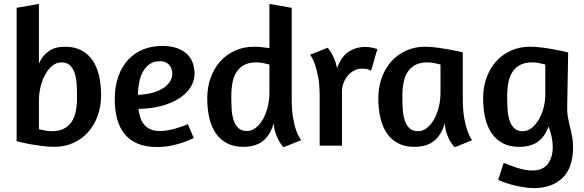

<svg xmlns="http://www.w3.org/2000/svg" viewBox="-20 -745 2987 982"><path d="M65 -705 179 -725V-420Q197 -461 229.5 -483.5Q262 -506 313 -506Q360 -506 394.5 -488.5Q429 -471 452 -438.5Q475 -406 486 -360Q497 -314 497 -258Q497 -201 479.5 -152.5Q462 -104 430.5 -69Q399 -34 355 -14Q311 6 258 6Q228 6 194 1.5Q160 -3 131 -8Q98 -14 65 -23ZM179 -229V-84Q188 -82 208 -78Q228 -74 245 -74Q282 -74 307 -87Q332 -100 347 -123Q362 -146 368 -178Q374 -210 374 -248Q374 -283 372 -315Q370 -347 361.5 -372Q353 -397 337 -411.5Q321 -426 294 -426Q269 -426 248 -409Q227 -392 211.5 -364Q196 -336 187.5 -301Q179 -266 179 -229Z M808 -510Q853 -510 884.5 -499Q916 -488 936 -469Q956 -450 965.5 -424Q975 -398 975 -368Q975 -332 955 -299.5Q935 -267 897.5 -242.5Q860 -218 807 -203.5Q754 -189 688 -188Q691 -165 697.5 -144.5Q704 -124 716.5 -108.5Q729 -93 749 -84Q769 -75 799 -75Q821 -75 846 -80Q871 -85 892 -92Q917 -100 941 -110L971 -39Q945 -26 915 -16Q889 -7 855 0Q821 7 783 7Q725 7 684 -10.5Q643 -28 617 -60Q591 -92 579 -137Q567 -182 567 -237Q567 -304 585.5 -355Q604 -406 636.5 -440.5Q669 -475 713 -492.5Q757 -510 808 -510ZM685 -260Q733 -262 766.5 -272.5Q800 -283 821 -298.5Q842 -314 851.5 -332Q861 -350 861 -368Q861 -397 844 -414.5Q827 -432 799 -432Q766 -432 744.5 -416.5Q723 -401 710 -376.5Q697 -352 691.5 -321.5Q686 -291 685 -260Z M1431 8Q1429 7 1422 -1.5Q1415 -10 1406.5 -25Q1398 -40 1390 -62.5Q1382 -85 1380 -115Q1363 -55 1325.5 -24.5Q1288 6 1224 6Q1177 6 1142.5 -11.5Q1108 -29 1085 -61.5Q1062 -94 1051 -140Q1040 -186 1040 -242Q1040 -299 1057.5 -347.5Q1075 -396 1106.5 -431Q1138 -466 1182 -486Q1226 -506 1279 -506Q1297 -506 1317.5 -504Q1338 -502 1358 -499V-725L1472 -705V-241Q1472 -181 1479 -141.5Q1486 -102 1495 -77.5Q1504 -53 1511.5 -42Q1519 -31 1520 -28ZM1358 -271V-415Q1348 -418 1328 -422Q1308 -426 1292 -426Q1254 -426 1229.5 -413Q1205 -400 1190 -377Q1175 -354 1169 -322Q1163 -290 1163 -252Q1163 -217 1165 -185Q1167 -153 1175.5 -128.5Q1184 -104 1200 -89.5Q1216 -75 1243 -75Q1268 -75 1289 -92Q1310 -109 1325.5 -136.5Q1341 -164 1349.5 -199Q1358 -234 1358 -271Z M1729 -274V0H1615V-252Q1615 -312 1607 -352.5Q1599 -393 1590 -418Q1579 -447 1566 -465L1656 -501Q1665 -490 1675 -474Q1683 -460 1691 -441Q1699 -422 1704 -396Q1724 -454 1762 -479.5Q1800 -505 1848 -505Q1871 -505 1891 -499.5Q1911 -494 1910 -494L1878 -383Q1879 -383 1866.5 -388.5Q1854 -394 1829 -394Q1811 -394 1793 -385Q1775 -376 1761 -360.5Q1747 -345 1738 -323Q1729 -301 1729 -274Z M2347 -241Q2347 -181 2354.5 -140.5Q2362 -100 2371 -75Q2382 -45 2395 -28L2306 8Q2293 -5 2282 -23Q2273 -39 2265 -61.5Q2257 -84 2255 -115Q2238 -55 2200.5 -24.5Q2163 6 2099 6Q2052 6 2017.5 -11.5Q1983 -29 1960 -61.5Q1937 -94 1926 -140Q1915 -186 1915 -242Q1915 -299 1932.5 -347.5Q1950 -396 1981.5 -431Q2013 -466 2057 -486Q2101 -506 2154 -506Q2184 -506 2216.5 -501.5Q2249 -497 2277 -492Q2305 -487 2324.5 -482.5Q2344 -478 2347 -477ZM2233 -271V-415Q2223 -418 2203 -422Q2183 -426 2167 -426Q2129 -426 2104.5 -413Q2080 -400 2065 -377Q2050 -354 2044 -322Q2038 -290 2038 -252Q2038 -217 2040 -185Q2042 -153 2050.5 -128Q2059 -103 2075 -88.5Q2091 -74 2118 -74Q2143 -74 2164 -91Q2185 -108 2200.5 -135.5Q2216 -163 2224.5 -198.5Q2233 -234 2233 -271Z M2556 88Q2571 94 2588 100.5Q2605 107 2624 113Q2643 119 2662.5 123Q2682 127 2701 127Q2757 127 2782 93.5Q2807 60 2807 7Q2807 -45 2785 -98Q2768 -47 2731.5 -20.5Q2695 6 2635 6Q2588 6 2553.5 -11.5Q2519 -29 2496 -61.5Q2473 -94 2462 -140Q2451 -186 2451 -242Q2451 -299 2468.5 -347.5Q2486 -396 2517.5 -431Q2549 -466 2593 -486Q2637 -506 2690 -506Q2714 -506 2741.5 -503Q2769 -500 2795.5 -495.5Q2822 -491 2845.5 -486Q2869 -481 2886 -477L2881 -202Q2880 -172 2884.5 -147Q2889 -122 2895 -97.5Q2901 -73 2906 -48Q2911 -23 2911 7Q2911 113 2857 165Q2803 217 2711 217Q2681 217 2651 211.5Q2621 206 2595.5 199Q2570 192 2552 185Q2534 178 2528 175ZM2769 -263V-415Q2759 -418 2739 -422Q2719 -426 2703 -426Q2665 -426 2640.5 -413Q2616 -400 2601 -377Q2586 -354 2580 -322Q2574 -290 2574 -252Q2574 -217 2576 -185Q2578 -153 2586.5 -128Q2595 -103 2611 -88.5Q2627 -74 2654 -74Q2678 -74 2698.5 -90Q2719 -106 2735 -132.5Q2751 -159 2760 -193Q2769 -227 2769 -263Z"/></svg>

Font: Amaranth
Style: Regular
Weight: 400
Designer: Gesine Todt
Foundry: Gesine Todt
Version: Version 1.001